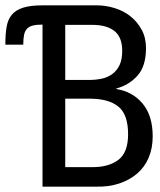

<svg xmlns="http://www.w3.org/2000/svg" viewBox="-79 -714 599 718"><path d="M282 -16H80V-622Q58 -622 44 -618.5Q30 -615 22 -606.5Q14 -598 11 -583.5Q8 -569 8 -547H-59Q-59 -585 -54.5 -612.5Q-50 -640 -35.5 -658Q-21 -676 6.5 -685Q34 -694 80 -694H283Q317 -694 350.5 -683.5Q384 -673 409.5 -652.5Q435 -632 451 -602.5Q467 -573 467 -534Q467 -467 435.5 -431.5Q404 -396 356 -383V-381Q416 -372 454 -327Q492 -282 492 -204Q492 -160 477 -124.5Q462 -89 434 -65Q406 -41 367.5 -28Q329 -15 282 -16ZM257 -345H165V-89H268Q328 -89 364 -116.5Q400 -144 400 -212Q400 -286 363.5 -315.5Q327 -345 257 -345ZM266 -621H165V-415H253Q280 -415 302.5 -420Q325 -425 342 -438Q359 -451 368.5 -471.5Q378 -492 378 -524Q378 -575 349 -598Q320 -621 266 -621Z"/></svg>

Font: D2Coding
Style: Regular
Weight: 400
Monospace: yes
Designer: Yong-Rak Park; Jeong-Hwan Yoon; Sang-Min Lee;
Foundry: NHN Corporation
Version: Version 1.3.2; Build 20180524